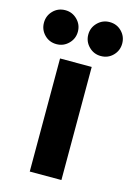

<svg xmlns="http://www.w3.org/2000/svg" viewBox="-168 -762 566 820"><g transform="rotate(15 115.0 -352.5)"><path d="M48 0V-500H188V0ZM17 -555Q-15 -555 -36.5 -577Q-58 -599 -58 -630Q-58 -661 -36.5 -683Q-15 -705 17 -705Q48 -705 70 -683Q92 -661 92 -630Q92 -599 70 -577Q48 -555 17 -555ZM213 -555Q182 -555 160 -577Q138 -599 138 -630Q138 -661 160 -683Q182 -705 213 -705Q245 -705 266.5 -683Q288 -661 288 -630Q288 -599 266.5 -577Q245 -555 213 -555Z"/></g></svg>

Font: Epunda Sans
Style: Bold
Weight: 700
Designer: Simon Atzbach
Foundry: typofactur
Version: Version 2.204; ttfautohint (v1.8.4.7-5d5b)